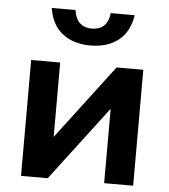

<svg xmlns="http://www.w3.org/2000/svg" viewBox="-53 -783 730 830"><g transform="rotate(5 312.5 -367.5)"><path d="M69 0V-503H194.9V-168L187.5 -170.4L439.7 -503H555.6V0H429.7V-335L437.1 -332.6L184.9 0ZM317.9 -587.7Q245.4 -587.7 197.5 -624.3Q149.6 -660.9 138.1 -734.8H241.1Q247.1 -695.4 267.1 -678.2Q287.1 -660.9 317.9 -660.9Q349.6 -660.9 369.3 -678.2Q389 -695.4 394.4 -734.8H498Q486.5 -660.9 438.8 -624.3Q391 -587.7 317.9 -587.7Z"/></g></svg>

Font: Wix Madefor Display
Style: Regular
Weight: 400
Designer: Dalton Maag Ltd
Foundry: Dalton Maag Ltd
Version: Version 3.100